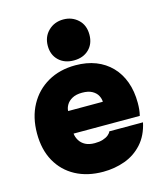

<svg xmlns="http://www.w3.org/2000/svg" viewBox="-116 -859 808 952"><g transform="rotate(-15 288.0 -382.5)"><path d="M296 8Q215 8 154.5 -24.5Q94 -57 60.5 -117Q27 -177 27 -260Q27 -343 61 -405.5Q95 -468 156 -503Q217 -538 298 -538Q356 -538 402 -520Q448 -502 481 -468Q514 -434 531.5 -386Q549 -338 549 -278Q549 -261 547.5 -245.5Q546 -230 542 -213H202Q204 -194 214.5 -177Q225 -160 244 -150Q263 -140 292 -140Q316 -140 333.5 -145.5Q351 -151 362 -160Q373 -169 376 -178H549Q535 -113 497.5 -71.5Q460 -30 407.5 -11Q355 8 296 8ZM205 -328H383Q383 -343 374.5 -359.5Q366 -376 346.5 -387Q327 -398 295 -398Q264 -398 244 -387Q224 -376 214.5 -359.5Q205 -343 205 -328ZM298 -563Q250 -563 220.5 -591.5Q191 -620 191 -666Q191 -713 222 -743Q253 -773 299 -773Q343 -773 374 -744.5Q405 -716 405 -667Q405 -620 375.5 -591.5Q346 -563 298 -563Z"/></g></svg>

Font: Onest Black
Style: Regular
Weight: 900
Designer: Dmitri Voloshin, Andrey Kudryavtsev
Foundry: Dmitri Voloshin, Andrey Kudryavtsev
Version: Version 1.000;gftools[0.9.33]